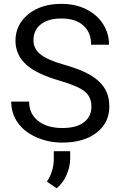

<svg xmlns="http://www.w3.org/2000/svg" viewBox="-20 -741 633 1011"><path d="M39.1 0ZM292 -316.9Q171.4 -351.6 116.5 -402.1Q61.5 -452.6 61.5 -526.9Q61.5 -610.8 128.7 -665.8Q195.8 -720.7 303.2 -720.7Q376.5 -720.7 433.8 -692.4Q491.2 -664.1 522.7 -614.3Q554.2 -564.5 554.2 -505.4H460Q460 -569.8 418.9 -606.7Q377.9 -643.6 303.2 -643.6Q233.9 -643.6 195.1 -613Q156.2 -582.5 156.2 -528.3Q156.2 -484.9 193.1 -454.8Q230 -424.8 318.6 -399.9Q407.2 -375 457.3 -345Q507.3 -314.9 531.5 -274.9Q555.7 -234.9 555.7 -180.7Q555.7 -94.2 488.3 -42.2Q420.9 9.8 308.1 9.8Q234.9 9.8 171.4 -18.3Q107.9 -46.4 73.5 -95.2Q39.1 -144 39.1 -206.1H133.3Q133.3 -141.6 180.9 -104.2Q228.5 -66.9 308.1 -66.9Q382.3 -66.9 421.9 -97.2Q461.4 -127.4 461.4 -179.7Q461.4 -231.9 424.8 -260.5Q388.2 -289.1 292 -316.9ZM278.3 250.5 227.1 215.3Q262.2 162.1 263.2 100.1V55.2H349.6V92.3Q349.6 136.7 330.3 180.4Q311 224.1 278.3 250.5Z"/></svg>

Font: Roboto
Style: Regular
Weight: 400
Designer: Google
Version: Version 2.134; 2016; ttfautohint (v1.6)